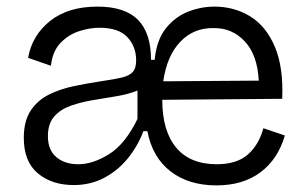

<svg xmlns="http://www.w3.org/2000/svg" viewBox="-20 -548 928 581"><path d="M203 12Q137 12 94.5 -23.5Q52 -59 52 -131Q52 -182 73 -213.5Q94 -245 128.5 -262Q163 -279 204 -287.5Q245 -296 285 -302Q326 -308 349 -313.5Q372 -319 382 -330.5Q392 -342 392 -365Q392 -407 365.5 -435.5Q339 -464 281 -464Q251 -464 219 -453.5Q187 -443 163 -418Q139 -393 134 -349L65 -373Q77 -441 131.5 -484.5Q186 -528 275 -528Q358 -528 397.5 -488Q437 -448 437 -367H448Q454 -428 482.5 -463Q511 -498 550 -513Q589 -528 629 -528Q689 -528 737 -498.5Q785 -469 811.5 -407Q838 -345 834 -249L471 -246Q471 -152 513 -101.5Q555 -51 636 -51Q696 -51 729.5 -80Q763 -109 777 -160L842 -138Q821 -66 768 -26.5Q715 13 635 13Q551 13 496 -29.5Q441 -72 426 -151H414Q397 -106 367 -69Q337 -32 295.5 -10Q254 12 203 12ZM626 -463Q566 -464 525.5 -421.5Q485 -379 474 -302L763 -304Q759 -382 720.5 -423Q682 -464 626 -463ZM217 -51Q261 -51 310 -81.5Q359 -112 396 -188V-274Q369 -263 333.5 -257Q298 -251 261.5 -245Q225 -239 194 -228Q163 -217 144 -195.5Q125 -174 125 -136Q125 -94 150.5 -72.5Q176 -51 217 -51Z"/></svg>

Font: Bricolage Grotesque 12pt Light
Style: Regular
Weight: 300
Designer: Mathieu Triay
Foundry: Atelier Triay
Version: Version 1.001; ttfautohint (v1.8.4.7-5d5b);gftools[0.9.33.de